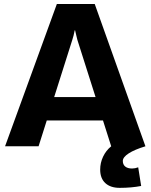

<svg xmlns="http://www.w3.org/2000/svg" viewBox="-20 -720 743 945"><path d="M569.3 204.6Q523.6 204.6 498.4 181.2Q473.1 157.9 473.1 114.7Q473.1 81.5 487.3 51.3Q501.5 21 527.3 0H695.8Q642.6 16.1 613.5 34.9Q584.5 53.7 584.5 72.3Q584.5 89.9 596.3 99.6Q608.2 109.4 629.9 109.4Q645 109.4 660.2 103.5L674.8 195.3Q627 204.6 569.3 204.6ZM259.8 -700.2H446.3L695.8 0H527.3L360.8 -523.9Q358.9 -531.7 355.5 -545.7Q352.1 -559.6 349.6 -570.8H347.7Q346.7 -563.5 342.3 -545.9Q337.9 -528.3 335.9 -523.9L169.9 0H4.9ZM168.9 -242.2H570.3V-127H168.9Z"/></svg>

Font: DavidDev Light
Style: Regular
Weight: 300
Designer: David.dev
Foundry: David.dev
Version: Version 1.001;FEAKit 1.0